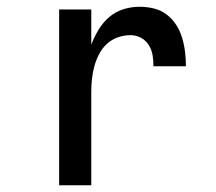

<svg xmlns="http://www.w3.org/2000/svg" viewBox="-20 -548 640 568"><path d="M155 0V-520H250V-416Q259 -439 271.5 -460Q284 -481 302.5 -497Q321 -513 344.5 -520.5Q368 -528 393 -528Q414 -528 435 -523Q456 -518 473 -505Q490 -492 501.5 -474Q513 -456 519 -435.5Q525 -415 527.5 -394Q530 -373 530 -352H434Q434 -368 431.5 -384Q429 -400 420.5 -414Q412 -428 397.5 -436Q383 -444 366 -444Q347 -444 328.5 -437.5Q310 -431 296 -418Q282 -405 273 -387.5Q264 -370 259 -351.5Q254 -333 252 -314Q250 -295 250 -276V0Z"/></svg>

Font: Iosevka Custom Medium Extended
Style: Regular
Weight: 500
Width: 7
Monospace: yes
Designer: Belleve Invis
Foundry: Belleve Invis
Version: Version 11.2.4; ttfautohint (v1.8.4)